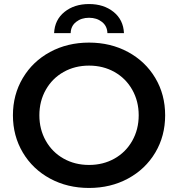

<svg xmlns="http://www.w3.org/2000/svg" viewBox="-20 -921 882 951"><path d="M44 -350Q44 -452 93 -534.5Q142 -617 228 -663.5Q314 -710 421 -710Q528 -710 614 -663.5Q700 -617 749 -535Q798 -453 798 -350Q798 -247 749 -165Q700 -83 614 -36.5Q528 10 421 10Q314 10 228 -36.5Q142 -83 93 -165.5Q44 -248 44 -350ZM667 -350Q667 -420 635 -476.5Q603 -533 547 -564.5Q491 -596 421 -596Q351 -596 295 -564.5Q239 -533 207 -476.5Q175 -420 175 -350Q175 -280 207 -223.5Q239 -167 295 -135.5Q351 -104 421 -104Q491 -104 547 -135.5Q603 -167 635 -223.5Q667 -280 667 -350ZM421 -901Q494 -901 542.5 -862Q591 -823 594 -757H512Q511 -792 485 -812.5Q459 -833 421 -833Q383 -833 357 -812.5Q331 -792 330 -757H248Q251 -823 299.5 -862Q348 -901 421 -901Z"/></svg>

Font: Montserrat Alternates SemiBold
Style: Regular
Weight: 600
Designer: Julieta Ulanovsky
Foundry: Julieta Ulanovsky
Version: Version 7.200